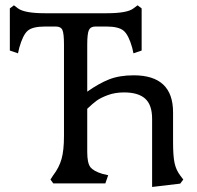

<svg xmlns="http://www.w3.org/2000/svg" viewBox="-20 -701 754 734"><path d="M668.9 1 680.7 -14.6 668.9 -30.3Q653.3 -50.8 647.5 -77.1Q641.6 -103.5 641.6 -158.2V-271.5Q641.6 -413.1 491.2 -413.1Q436.5 -413.1 397 -397.5Q357.4 -381.8 313.5 -350.6V-530.3Q313.5 -572.3 319.8 -585.9Q326.2 -599.6 344.7 -599.6H386.7Q433.6 -599.6 452.6 -583.5Q471.7 -567.4 485.4 -518.6L490.2 -497.1L521.5 -507.8V-668.9L505.9 -680.7L490.2 -668.9Q466.8 -650.4 387.7 -650.4H151.4Q74.2 -650.4 48.8 -668.9L33.2 -680.7L17.6 -668.9V-507.8L48.8 -497.1L53.7 -518.6Q67.4 -567.4 85.9 -583.5Q104.5 -599.6 152.3 -599.6H193.4Q212.9 -599.6 218.8 -585.9Q224.6 -572.3 224.6 -530.3V-181.6Q224.6 -126 215.3 -93.3Q206.1 -60.5 183.6 -31.2L172.9 -14.6L183.6 0H382.8L393.6 -31.2L372.1 -36.1Q336.9 -46.9 325.2 -62.5Q313.5 -78.1 313.5 -120.1V-285.2Q334 -304.7 349.1 -315.9Q364.3 -327.1 392.1 -337.4Q419.9 -347.7 454.1 -347.7Q508.8 -347.7 535.2 -323.7Q561.5 -299.8 561.5 -247.1V13.7Z"/></svg>

Font: Kurale
Style: Regular
Weight: 400
Version: 1.0; ttfautohint (v1.3)